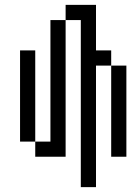

<svg xmlns="http://www.w3.org/2000/svg" viewBox="-20 -645 540 790"><path d="M312.5 -562.5V125H375Q375 125 375 -375H437.5Q437.5 -375 437.5 0H500Q500 0 500 -375H437.5V-437.5H375V-625H250V-562.5H187.5Q187.5 -562.5 187.5 -62.5H125V0H250V-562.5ZM125 -62.5Q125 -62.5 125 -437.5H62.5Q62.5 -437.5 62.5 -62.5Z"/></svg>

Font: CalcUnifontExMono
Style: Regular
Weight: 500
Version: Version 15.0.06